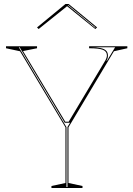

<svg xmlns="http://www.w3.org/2000/svg" viewBox="-20 -939 666 959"><path d="M237 0V-10L307 -25V-303L80 -683L10 -698V-708H165V-698L95 -684L306 -331H323L506 -637Q510 -644 512 -650.5Q514 -657 514 -662Q514 -682 494.5 -690Q475 -698 425 -698V-708H616V-698L549 -683L322 -303V-25L392 -10V0ZM74 -703 312 -304V-5H317V-305L330 -326H303L78 -703ZM430 -703Q462 -703 481.5 -699Q501 -695 510 -686Q519 -677 519 -662Q519 -657 518.5 -653Q518 -649 517 -647L512 -636L514 -635L555 -703ZM173 -794 165 -802 307 -919H323L465 -802L456 -794L315 -908ZM457 -802 322 -913H318L319 -912L455 -800Z"/></svg>

Font: Kalnia Glaze Thin
Style: Regular
Weight: 100
Designer: Frida Medrano
Foundry: Frida Medrano
Version: Version 1.110